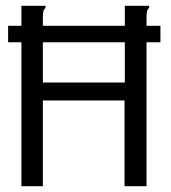

<svg xmlns="http://www.w3.org/2000/svg" viewBox="-20 -643 590 663"><path d="M8 -497V-554H54V-623H137V-616Q131 -610 129.5 -603Q128 -596 128 -579V-554H411V-623H495V-616Q489 -610 487.5 -603Q486 -596 486 -579V-554H534V-497H486V0H410V-296H128V0H54V-497ZM128 -358H411V-497H128Z"/></svg>

Font: Inconsolata SemiExpanded
Style: Regular
Weight: 400
Width: 6
Monospace: yes
Designer: Raph Levien, Cyreal, Brenton Simpson
Foundry: Raph Levien, Cyreal, Google
Version: Version 3.000; ttfautohint (v1.8.2.53-6de2)